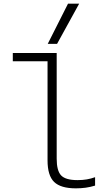

<svg xmlns="http://www.w3.org/2000/svg" viewBox="-20 -1020 590 1050"><path d="M395 10Q312 10 276 -25Q240 -60 240 -143V-685H50V-730H290V-152Q290 -86 314.5 -60.5Q339 -35 404 -35Q432 -35 455 -39Q478 -43 500 -51V-5Q474 3 448.5 6.5Q423 10 395 10ZM292 -780H241L352 -1000H413Z"/></svg>

Font: M PLUS Code Latin SemiExpanded Light
Style: Regular
Weight: 300
Width: 6
Designer: Coji Morishita
Foundry: UNDERFOREST DESIGN
Version: Version 1.002; ttfautohint (v1.8.3)